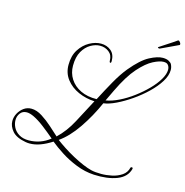

<svg xmlns="http://www.w3.org/2000/svg" viewBox="-156 -867 1059 1097"><g transform="rotate(15 373.5 -318.5)"><path d="M496 114Q442 111 390.5 90.5Q339 70 296.5 42.5Q254 15 225 -9Q191 13 158.5 25Q126 37 95 37Q90 37 84 36.5Q78 36 72 35Q15 25 -9 -3Q-33 -31 -33 -62Q-33 -86 -21 -108Q-9 -130 10.5 -144Q30 -158 55 -158Q86 -158 119 -137Q152 -116 182.5 -88.5Q213 -61 234 -42Q283 -88 318.5 -155Q354 -222 391 -292Q340 -294 295 -314Q250 -334 222 -370Q194 -406 194 -455Q194 -509 217.5 -545.5Q241 -582 275.5 -601Q310 -620 343 -620Q378 -620 402.5 -599.5Q427 -579 427 -538Q427 -528 422 -528Q416 -528 416 -539Q416 -572 393.5 -589.5Q371 -607 341 -607Q314 -607 286 -591Q258 -575 239 -542Q220 -509 220 -457Q220 -414 242 -379.5Q264 -345 304.5 -325.5Q345 -306 400 -307Q431 -367 462 -422Q493 -477 524 -515Q582 -585 628 -609Q674 -633 705 -633Q727 -633 740.5 -625.5Q754 -618 758 -610Q766 -594 766 -577Q766 -544 743 -507Q720 -470 682.5 -434Q645 -398 601.5 -368Q558 -338 516.5 -318Q475 -298 443 -294Q406 -210 356 -137Q306 -64 251 -26Q272 -10 301 9Q330 28 362.5 45.5Q395 63 424.5 75.5Q454 88 475 93Q498 99 535 99Q566 99 598.5 92Q631 85 656 68Q681 51 688 21Q689 17 695 17Q702 17 701 25Q688 75 632.5 96.5Q577 118 496 114ZM451 -313Q487 -319 528 -339Q569 -359 608.5 -388.5Q648 -418 680.5 -451Q713 -484 732 -516.5Q751 -549 751 -574Q751 -592 741 -603Q734 -612 715 -612Q692 -612 654.5 -593Q617 -574 572.5 -524Q528 -474 483 -380ZM85 21Q155 21 210 -23Q176 -52 141.5 -78.5Q107 -105 78 -119Q53 -131 35 -131Q10 -131 -3.5 -113Q-17 -95 -17 -72Q-17 -50 -6 -28.5Q5 -7 28 7Q51 21 85 21ZM670 -679Q662 -679 662 -683Q662 -684 664 -686Q676 -694 696 -707Q716 -720 735 -732.5Q754 -745 762 -751Q763 -751 763.5 -751.5Q764 -752 765 -752Q770 -752 775.5 -744.5Q781 -737 780 -732Q780 -729 777 -728L673 -679Z"/></g></svg>

Font: Gwendolyn
Style: Regular
Weight: 400
Designer: Robert E. Leuschke
Foundry: Robert E. Leuschke
Version: Version 1.010; ttfautohint (v1.8.3)